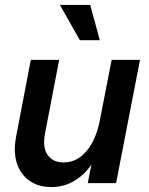

<svg xmlns="http://www.w3.org/2000/svg" viewBox="-20 -743 605 779"><path d="M40 -139Q40 -159 45 -187L105 -500H220L162 -198Q159 -182 159 -166Q159 -128 180 -106Q201 -84 238 -84Q290 -84 328 -126.5Q366 -169 383 -244L433 -500H548L451 0H336L351 -75Q321 -32 279.5 -8Q238 16 189 16Q120 16 80 -26.5Q40 -69 40 -139ZM385 -580H304L223 -723H346Z"/></svg>

Font: MedMera Sans Semibold
Style: Italic
Weight: 600
Italic angle: -11°
Designer: Kasper Nordkvist
Foundry: UNCUT.wtf
Version: Version 1.300